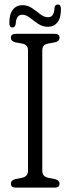

<svg xmlns="http://www.w3.org/2000/svg" viewBox="-20 -854 320 874"><path d="M172.5 -76Q172.5 -50.5 200 -44.5L231 -38.5Q251 -33 251 -18Q251 0 229 0H51.5Q29.5 0 29.5 -18Q29.5 -33.5 49 -38.5L79.5 -44.5Q107.5 -50.5 107.5 -76V-625Q107.5 -649.5 83.5 -655L49 -661.5Q29.5 -666.5 29.5 -682Q29.5 -700 51.5 -700H229Q251 -700 251 -682Q251 -666.5 231 -661.5L196 -655Q172.5 -650 172.5 -625ZM198 -732Q173.5 -732 153.5 -745.8Q133.5 -759.5 116 -773.2Q98.5 -787 81.5 -787Q53.5 -787 51.5 -745Q49 -729 36.5 -729Q22.5 -729 22.5 -749.5Q22.5 -790 38.8 -810.2Q55 -830.5 82 -830.5Q106.5 -830.5 126.2 -816.8Q146 -803 163.5 -789.2Q181 -775.5 198.5 -775.5Q226.5 -775.5 228 -817Q229.5 -833.5 243.5 -833.5Q257.5 -833.5 257.5 -812.5Q257.5 -771.5 241.2 -751.8Q225 -732 198 -732Z"/></svg>

Font: Fraunces 144pt S100 Light
Style: Regular
Weight: 300
Version: Version 1.000; ttfautohint (v1.8.3)